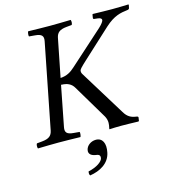

<svg xmlns="http://www.w3.org/2000/svg" viewBox="-125 -750 972 1077"><g transform="rotate(-15 361.0 -211.5)"><path d="M213 -569 116 -76C110 -48 95 -34 54 -30L23 -27C19 -23 17 -7 21 2C66 1 102 0 141 0C179 0 224 1 268 2C271 -2 274 -22 271 -27L237 -30C198 -33 187 -46 193 -76L241 -322L239 -309C273 -309 298 -298 313 -271L431 -73C438 -60 441 -47 441 -35C441 -24 439 -15 437 -6L436 0L437 2C457 1 476 0 505 0C542 0 559 1 604 2L608 0L611 -19C612 -24 608 -26 604 -27L598 -28C571 -32 550 -42 532 -73L372 -333C365 -343 364 -350 365 -358C367 -365 372 -372 410 -407L574 -558C628 -607 666 -613 706 -618C711 -618 717 -621 718 -626L722 -645L719 -647C674 -646 663 -645 625 -645C586 -645 559 -646 514 -647L511 -645L508 -626C507 -621 510 -618 514 -618L533 -616C549 -614 556 -609 556 -602C556 -593 545 -579 527 -562L331 -386C307 -364 283 -349 246 -347L290 -569C296 -597 311 -611 352 -615L383 -618C387 -622 389 -638 385 -647C340 -646 304 -645 265 -645C227 -645 182 -646 138 -647C135 -643 132 -623 135 -618L169 -615C208 -612 219 -599 213 -569ZM347 39C318 39 293 58 288 82C282 109 306 118 322 121C340 123 352 127 348 147C344 165 313 189 262 200C260 209 260 218 265 224C324 215 379 185 391 125C402 73 385 39 347 39Z"/></g></svg>

Font: Libertinus Serif
Style: Italic
Weight: 400
Italic angle: -12°
Designer: Philipp H. Poll, Khaled Hosny
Foundry: Caleb Maclennan
Version: Version 7.050;RELEASE